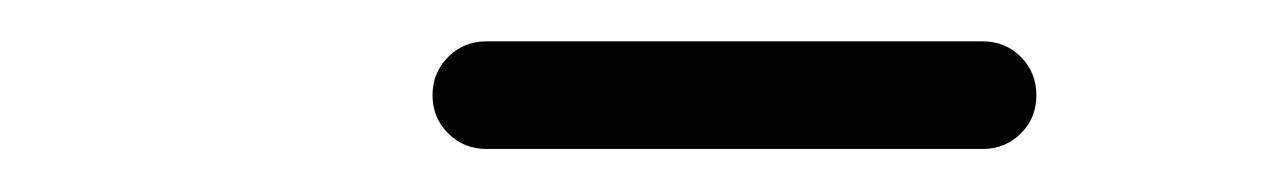

<svg xmlns="http://www.w3.org/2000/svg" viewBox="-20 -619 601 91"><path d="M445.8 -599.4Q456.5 -599.4 463.9 -592Q471.2 -584.6 471.2 -573.9Q471.2 -563.1 463.9 -555.8Q456.5 -548.4 445.8 -548.4H210.5Q199.8 -548.4 192.4 -555.8Q185 -563.1 185 -573.9Q185 -584.6 192.4 -592Q199.8 -599.4 210.5 -599.4Z"/></svg>

Font: Libertine-Super Thin
Style: Regular
Weight: 100
Designer: Bastien Sozeau
Foundry: NBR — Bastien Sozeau
Version: Version 2.003;gftools[0.9.33]